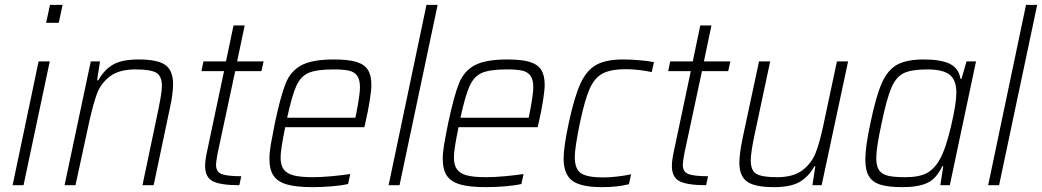

<svg xmlns="http://www.w3.org/2000/svg" viewBox="-20 -763 4293 791"><path d="M170 -669 186 -743H238L222 -669ZM32 0 139 -510H185L77 0Z M354 -510H392L380 -432H385Q407 -473 443.5 -495.5Q480 -518 550 -518Q630 -518 661.5 -495Q693 -472 693 -417Q693 -376 680 -318L613 0H567L632 -310Q647 -382 647 -408Q647 -450 623.5 -463.5Q600 -477 538 -477Q470 -477 432.5 -448Q395 -419 379.5 -377Q364 -335 348 -263L291 0H246Z M825 -79Q825 -103 833 -139L903 -470H810L818 -510H911L942 -658H988L957 -510H1066L1057 -470H949L876 -129Q870 -95 870 -84Q870 -55 893 -46Q916 -37 974 -37L966 0Q890 0 857.5 -16Q825 -32 825 -79Z M1090 -109Q1090 -134 1095.5 -166.5Q1101 -199 1112 -254Q1136 -367 1156.5 -418.5Q1177 -470 1221.5 -494Q1266 -518 1356 -518Q1415 -518 1448 -508Q1481 -498 1495.5 -475.5Q1510 -453 1510 -413Q1510 -392 1503 -347.5Q1496 -303 1485 -256L1481 -239H1155Q1136 -147 1136 -115Q1136 -83 1148.5 -65.5Q1161 -48 1189.5 -40.5Q1218 -33 1269 -33Q1303 -33 1346 -37Q1389 -41 1423 -46L1414 -5Q1389 1 1348 4.5Q1307 8 1268 8Q1201 8 1162.5 -3Q1124 -14 1107 -39Q1090 -64 1090 -109ZM1444 -278 1448 -297Q1463 -374 1463 -403Q1463 -435 1451.5 -451Q1440 -467 1417.5 -472Q1395 -477 1354 -477Q1285 -477 1252 -463Q1219 -449 1201 -409.5Q1183 -370 1163 -278Z M1581 0 1737 -743H1783L1626 0Z M1804 -109Q1804 -134 1809.5 -166.5Q1815 -199 1826 -254Q1850 -367 1870.5 -418.5Q1891 -470 1935.5 -494Q1980 -518 2070 -518Q2129 -518 2162 -508Q2195 -498 2209.5 -475.5Q2224 -453 2224 -413Q2224 -392 2217 -347.5Q2210 -303 2199 -256L2195 -239H1869Q1850 -147 1850 -115Q1850 -83 1862.5 -65.5Q1875 -48 1903.5 -40.5Q1932 -33 1983 -33Q2017 -33 2060 -37Q2103 -41 2137 -46L2128 -5Q2103 1 2062 4.5Q2021 8 1982 8Q1915 8 1876.5 -3Q1838 -14 1821 -39Q1804 -64 1804 -109ZM2158 -278 2162 -297Q2177 -374 2177 -403Q2177 -435 2165.5 -451Q2154 -467 2131.5 -472Q2109 -477 2068 -477Q1999 -477 1966 -463Q1933 -449 1915 -409.5Q1897 -370 1877 -278Z M2302 -110Q2302 -157 2323 -256Q2346 -363 2371 -418Q2396 -473 2436 -495.5Q2476 -518 2547 -518Q2578 -518 2614 -515Q2650 -512 2674 -507L2665 -466Q2643 -471 2613.5 -474.5Q2584 -478 2559 -478Q2496 -478 2462.5 -460Q2429 -442 2409 -396.5Q2389 -351 2369 -256Q2348 -154 2348 -116Q2348 -66 2374 -49Q2400 -32 2466 -32Q2493 -32 2525.5 -36Q2558 -40 2580 -45L2571 -4Q2523 8 2461 8Q2372 8 2337 -19Q2302 -46 2302 -110Z M2748 -79Q2748 -103 2756 -139L2826 -470H2733L2741 -510H2834L2865 -658H2911L2880 -510H2989L2980 -470H2872L2799 -129Q2793 -95 2793 -84Q2793 -55 2816 -46Q2839 -37 2897 -37L2889 0Q2813 0 2780.5 -16Q2748 -32 2748 -79Z M3026 -93Q3026 -127 3039 -192L3107 -510H3153L3087 -200Q3073 -133 3073 -102Q3073 -60 3096.5 -46.5Q3120 -33 3181 -33Q3249 -33 3286.5 -62Q3324 -91 3340.5 -133.5Q3357 -176 3372 -247L3428 -510H3474L3365 0H3327L3339 -78H3335Q3313 -37 3276 -14.5Q3239 8 3169 8Q3089 8 3057.5 -15Q3026 -38 3026 -93Z M3545 -106Q3545 -159 3566 -256Q3589 -367 3613 -421Q3637 -475 3676 -496.5Q3715 -518 3787 -518Q3856 -518 3893 -500Q3930 -482 3937 -438H3941L3962 -510H4001L3893 0H3854L3866 -78H3862Q3837 -26 3799.5 -9Q3762 8 3698 8Q3641 8 3608 -2Q3575 -12 3560 -36.5Q3545 -61 3545 -106ZM3852 -107Q3876 -149 3898 -242.5Q3920 -336 3920 -381Q3920 -433 3892.5 -455Q3865 -477 3800 -477Q3736 -477 3704 -462Q3672 -447 3652.5 -402Q3633 -357 3612 -255Q3590 -154 3590 -112Q3590 -79 3601.5 -62Q3613 -45 3638 -39Q3663 -33 3709 -33Q3767 -33 3798.5 -50Q3830 -67 3852 -107Z M4051 0 4207 -743H4253L4096 0Z"/></svg>

Font: Saira Semi Condensed ExtraLight
Style: Italic
Weight: 200
Width: 4
Italic angle: -12°
Designer: Hector Gatti with collaboration of the Omnibus-Type team
Foundry: Omnibus-Type
Version: Version 1.001; ttfautohint (v1.8)